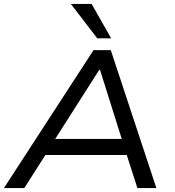

<svg xmlns="http://www.w3.org/2000/svg" viewBox="-22 -961 896 981"><path d="M-2 0 456 -705H544L777 0H680L615 -202L659 -169H175L231 -202L102 0ZM485 -604 246 -229 220 -251H640L607 -229L489 -604ZM475 -765 340 -941H446L546 -765Z"/></svg>

Font: Nunito Sans 7pt SemiExpanded
Style: Italic
Weight: 400
Width: 6
Italic angle: -9°
Designer: Vernon Adams
Foundry: Vernon Adams
Version: Version 3.101;gftools[0.9.27]